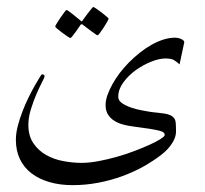

<svg xmlns="http://www.w3.org/2000/svg" viewBox="-20 -419 592 555"><path d="M499 -232.9Q490.7 -240.7 482.7 -245.4Q474.6 -250 458 -250Q440.4 -250 417 -240.7Q393.6 -231.4 372.3 -216.1Q351.1 -200.7 336.4 -180.7Q321.8 -160.6 321.8 -139.2Q321.8 -128.4 332.8 -120.8Q343.8 -113.3 358.6 -108.2Q373.5 -103 388.4 -100.3Q403.3 -97.7 411.1 -96.2Q423.8 -94.2 434.8 -93.3Q445.8 -92.3 454.8 -90.8Q463.9 -89.4 470.7 -86.7Q477.5 -84 481.9 -79.1Q487.3 -73.7 488 -63Q488.8 -52.2 488.8 -38.1Q488.8 -22.5 477.5 -4.9Q466.3 12.7 448.2 26.9Q425.3 44.9 396.5 61.3Q367.7 77.6 334.5 89.8Q301.3 102.1 264.6 109.1Q228 116.2 189.9 116.2Q153.3 116.2 123 107.4Q92.8 98.6 71 82Q49.3 65.4 37.6 41Q25.9 16.6 25.9 -15.1Q25.9 -33.2 31.2 -54.2Q36.6 -75.2 44.7 -96.2Q52.7 -117.2 62.3 -136.7Q71.8 -156.2 80.3 -171.1Q88.9 -186 94.5 -195.1Q100.1 -204.1 101.1 -204.1Q108.9 -204.1 108.9 -198.2Q108.9 -195.8 101.6 -181.6Q94.2 -167.5 85.4 -147.2Q76.7 -127 69.3 -103.3Q62 -79.6 62 -58.1Q62 -26.4 76.4 -5.1Q90.8 16.1 113 28.8Q135.3 41.5 162.6 46.6Q189.9 51.8 215.8 51.8Q237.8 51.8 264.2 46.9Q290.5 42 317.4 34.4Q344.2 26.9 369.1 17.3Q394 7.8 413.3 -1Q432.6 -9.8 444.3 -17.3Q456.1 -24.9 456.1 -28.8Q456.1 -33.2 452.6 -36.1Q449.2 -39.1 439.5 -41.5Q429.7 -43.9 411.1 -46.9Q392.6 -49.8 362.8 -53.7Q350.1 -55.2 336.4 -58.8Q322.8 -62.5 311.3 -69.3Q299.8 -76.2 292.5 -87.4Q285.2 -98.6 285.2 -115.2Q285.2 -128.4 290.5 -143.8Q295.9 -159.2 304.9 -175.5Q314 -191.9 326.4 -208.3Q338.9 -224.6 353.5 -239.3Q368.7 -254.4 385 -267.3Q401.4 -280.3 418.5 -289.8Q435.5 -299.3 452.6 -304.7Q469.7 -310.1 486.8 -310.1Q489.3 -310.1 493.7 -309.3Q498 -308.6 502.2 -306.9Q506.3 -305.2 509.5 -302.7Q512.7 -300.3 512.7 -296.9ZM293.9 -365.2Q293.9 -363.3 289.6 -355.5Q285.2 -347.7 279.5 -339.1Q273.9 -330.6 268.8 -323.7Q263.7 -316.9 261.7 -316.9Q260.7 -316.9 254.2 -321.5Q247.6 -326.2 239.7 -332Q231 -338.4 219.7 -347.2Q217.8 -349.1 216.3 -349.1Q214.8 -349.1 212.9 -347.2Q205.6 -336.4 199.7 -328.1Q194.3 -320.8 189.7 -314.9Q185.1 -309.1 183.6 -309.1Q182.1 -309.1 175 -313.7Q168 -318.4 160.2 -324.2Q152.3 -330.1 146 -335.4Q139.6 -340.8 139.6 -342.3Q139.6 -344.2 144.3 -351.8Q148.9 -359.4 154.8 -367.9Q160.6 -376.5 165.8 -383.3Q170.9 -390.1 171.9 -390.1Q174.3 -390.1 180.7 -385.3Q187 -380.4 193.8 -375Q202.1 -368.7 211.9 -360.4Q214.8 -357.4 216.3 -357.4Q217.8 -357.4 219.7 -361.3Q227.1 -371.6 233.4 -379.9Q238.8 -386.7 243.7 -392.8Q248.5 -398.9 249.5 -398.9Q251 -398.9 258.3 -394Q265.6 -389.2 273.4 -383.1Q281.2 -377 287.6 -371.6Q293.9 -366.2 293.9 -365.2Z"/></svg>

Font: Scheherazade
Style: Regular
Weight: 400
Designer: SIL International
Foundry: SIL International
Version: Version 2.100 (build 932/914)